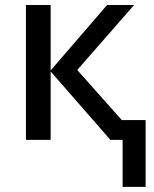

<svg xmlns="http://www.w3.org/2000/svg" viewBox="-20 -558 615 766"><path d="M469.2 187.5V0H420.4L182.1 -272.9V0H83.5V-538.1H182.1V-276.9L407.2 -538.1H515.1L288.1 -278.8L465.8 -79.1H561V187.5Z"/></svg>

Font: Open Sans Medium
Style: Regular
Weight: 500
Designer: Monotype Design Team
Foundry: Monotype Imaging Inc.
Version: Version 3.000